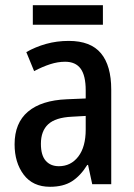

<svg xmlns="http://www.w3.org/2000/svg" viewBox="-20 -707 513 737"><path d="M244 -550Q328 -550 367.5 -502.5Q407 -455 407 -363V0H334L318 -74H315Q289 -32 256 -11Q223 10 172 10Q106 10 71 -36.5Q36 -83 36 -153Q36 -235 87.5 -278.5Q139 -322 237 -326L309 -329V-360Q309 -417 289.5 -443.5Q270 -470 230 -470Q202 -470 172.5 -460.5Q143 -451 111 -434L81 -507Q116 -527 157 -538.5Q198 -550 244 -550ZM256 -259Q193 -256 165 -230Q137 -204 137 -155Q137 -111 155.5 -90Q174 -69 206 -69Q252 -69 280.5 -106Q309 -143 309 -210V-262ZM375 -687V-612H106V-687Z"/></svg>

Font: Noto Sans Ethiopic Condensed Medium
Style: Regular
Weight: 500
Width: 3
Designer: Monotype Design Team
Foundry: Monotype Imaging Inc.
Version: Version 2.102; ttfautohint (v1.8.4.7-5d5b)